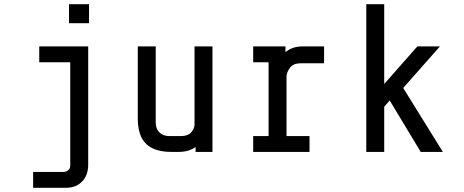

<svg xmlns="http://www.w3.org/2000/svg" viewBox="-20 -720 2200 910"><path d="M402 -700V-610H307V-700ZM313 65V-425H166V-500H398V60Q398 111 369 140.5Q340 170 294 170H137V95H278Q294 95 303.5 86.5Q313 78 313 65Z M827 0H793Q712 0 672.5 -38Q633 -76 633 -160V-500H718V-140Q718 -110 735.5 -92.5Q753 -75 783 -75H837Q869 -75 884.5 -91Q900 -107 902 -127V-500H987V0H907V-23Q874 0 827 0Z M1253 -75V-425H1180V-500H1333V-473Q1366 -500 1413 -500H1516V-420H1403Q1371 -420 1355 -399.5Q1339 -379 1338 -358V-75H1447V0H1180V-75Z M1801 -214V0H1716V-700H1801V-322L1958 -500H2065L1891 -303L2079 0H1974L1827 -244Z"/></svg>

Font: Share Tech Mono
Style: Regular
Weight: 400
Designer: Ralph Oliver du Carrois
Foundry: Ralph Oliver du Carrois
Version: Version 1.003